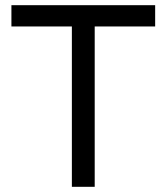

<svg xmlns="http://www.w3.org/2000/svg" viewBox="-20 -720 642 740"><path d="M257 0V-618H24V-700H578V-618H345V0Z"/></svg>

Font: Liter
Style: Regular
Weight: 400
Designer: Anton Skugarov
Foundry: skugi
Version: Version 1.004; ttfautohint (v1.8.4.7-5d5b)